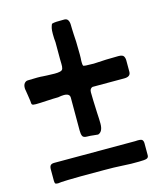

<svg xmlns="http://www.w3.org/2000/svg" viewBox="-105 -770 710 841"><g transform="rotate(-15 250.0 -349.0)"><path d="M230 -171Q213 -171 209 -180Q205 -189 205 -205V-354Q205 -373 178 -373Q167 -373 152 -370Q132 -370 98 -368Q66 -366 50 -366Q36 -366 33 -369.5Q30 -373 30 -386Q28 -397 26 -413L22 -438Q21 -441 21 -447Q21 -461 27.5 -468.5Q34 -476 43 -476L85 -477Q104 -477 111 -476Q117 -476 130.5 -475Q144 -474 164 -474Q179 -474 187 -476Q199 -478 201.5 -486.5Q204 -495 203.5 -508Q203 -521 203 -529V-606Q201 -622 201 -644Q201 -661 203 -670Q205 -679 209 -688Q218 -691 230 -691.5Q242 -692 262 -692Q276 -693 281.5 -685Q287 -677 287.5 -664.5Q288 -652 288 -643L289 -619Q291 -595 291 -585L292 -527Q292 -508 291 -499V-490Q291 -481 293 -476Q293 -474 305.5 -473Q318 -472 341 -472Q398 -476 453 -476Q472 -476 477 -468Q482 -460 482 -448V-397Q482 -375 453 -375H309Q296 -371 296 -354Q296 -327 299 -261Q301 -229 301 -211Q301 -174 279 -167Q273 -167 258.5 -169Q244 -171 230 -171ZM39 -23V-73Q39 -86 44 -91.5Q49 -97 61 -97H428Q453 -99 459 -94Q465 -89 465 -77V-23Q465 -13 456.5 -9.5Q448 -6 421 -6H385L342 -8Q312 -10 263 -10H158Q136 -10 100 -9Q64 -8 54 -6Q43 -6 41 -10Q39 -14 39 -23Z"/></g></svg>

Font: Barriecito
Style: Regular
Weight: 400
Designer: Pablo Cosgaya & Sergio Jiménez
Foundry: Pablo Cosgaya & Sergio Jiménez
Version: Version 1.001